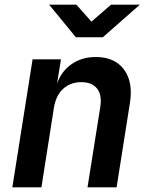

<svg xmlns="http://www.w3.org/2000/svg" viewBox="-20 -805 640 825"><path d="M33 0 120 -550H242L225 -445Q243 -498 287 -529Q331 -560 392 -560Q473 -560 513 -506Q553 -452 538 -361L481 0H356L411 -346Q419 -397 397 -424.5Q375 -452 330 -452Q283 -452 252 -424Q221 -396 212 -344L158 0ZM306 -645 191 -785H308L373 -712L457 -785H581L422 -645Z"/></svg>

Font: JetBrains Mono NL
Style: Bold Italic
Weight: 700
Italic angle: -9°
Designer: Philipp Nurullin, Konstantin Bulenkov
Foundry: JetBrains
Version: Version 2.304; ttfautohint (v1.8.4.7-5d5b)